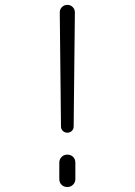

<svg xmlns="http://www.w3.org/2000/svg" viewBox="-20 -750 540 770"><path d="M224.6 -242.2 219.7 -700.2Q219.7 -712.9 228.5 -721.7Q237.3 -730.5 250 -730.5Q262.7 -730.5 271.5 -721.7Q280.3 -712.9 280.3 -700.2L275.4 -242.2Q275.4 -232.4 268.1 -225.1Q260.7 -217.8 250 -217.8Q239.3 -217.8 231.9 -225.1Q224.6 -232.4 224.6 -242.2ZM217.8 -32.2V-97.7Q217.8 -111.3 227.1 -120.6Q236.3 -129.9 250 -129.9Q263.7 -129.9 272.9 -121.1Q282.2 -112.3 282.2 -97.7V-32.2Q282.2 -18.6 272.9 -9.3Q263.7 0 250 0Q236.3 0 227.1 -8.8Q217.8 -17.6 217.8 -32.2Z"/></svg>

Font: Rounded Mgen+ 1mn light
Style: Regular
Weight: 200
Designer: [Source Han Sans]
Ryoko NISHIZUKA  (kana & ideographs); Paul D. Hunt (Latin, Greek & Cyrillic); Wenlong ZHANG  (bopomofo
Version: Version 1.059.20150602